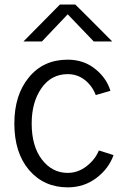

<svg xmlns="http://www.w3.org/2000/svg" viewBox="-20 -805 542 843"><path d="M43 -262.7Q43 -387.7 106.4 -464.8Q169.9 -543 277.3 -543Q347.7 -543 398.4 -502Q448.2 -461.9 464.8 -406.2Q443.4 -400.4 400.4 -387.7Q385.7 -426.8 353.5 -453.1Q320.3 -479.5 277.3 -479.5Q205.1 -479.5 162.1 -418Q119.1 -356.4 119.1 -262.7Q119.1 -163.1 164.1 -104.5Q209 -45.9 277.3 -45.9Q323.2 -45.9 361.3 -76.2Q398.4 -105.5 414.1 -144.5Q435.5 -137.7 478.5 -124Q458 -65.4 404.3 -24.4Q349.6 17.6 277.3 17.6Q172.9 17.6 107.4 -58.6Q43 -134.8 43 -262.7ZM83 -623Q123 -664.1 243.2 -785.2Q259.8 -785.2 310.5 -785.2Q351.6 -745.1 472.7 -623Q452.1 -623 391.6 -623Q363.3 -653.3 277.3 -742.2Q249 -712.9 164.1 -623Q143.6 -623 83 -623Z"/></svg>

Font: Gothic A1
Style: Regular
Weight: 400
Designer: HanYang I&C Co.,Ltd.
Version: Version 2.50